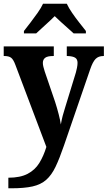

<svg xmlns="http://www.w3.org/2000/svg" viewBox="-20 -786 580 1035"><path d="M25 172Q89 172 129 151Q169 130 192 92.5Q215 55 230 6L63 -436Q52 -466 39.5 -475Q27 -484 4 -484H0V-536H270V-484H266Q236 -484 223.5 -474.5Q211 -465 211 -447Q211 -437 214 -425.5Q217 -414 221 -401L277 -237Q288 -203 296.5 -169.5Q305 -136 308 -115Q312 -139 318 -162Q324 -185 331 -206L389 -395Q392 -405 395 -420.5Q398 -436 398 -447Q398 -467 385 -475Q372 -483 344 -484H340V-536H540V-484H537Q511 -484 495.5 -468.5Q480 -453 466 -412L325 -2Q301 68 279.5 113Q258 158 229 183.5Q200 209 155.5 219Q111 229 41 229H25ZM109 -619Q124 -638 144 -664Q164 -690 183 -717Q202 -744 212 -766H340Q350 -744 368.5 -717Q387 -690 407.5 -664Q428 -638 443 -619V-606H377Q365 -617 346.5 -633.5Q328 -650 308.5 -667.5Q289 -685 275 -699Q254 -678 224 -651Q194 -624 175 -606H109Z"/></svg>

Font: Noto Serif Sinhala SemiCondensed
Style: Bold
Weight: 700
Width: 4
Designer: Jelle Bosma - Monotype Design Team
Foundry: Monotype Imaging Inc.
Version: Version 2.007; ttfautohint (v1.8.4.7-5d5b)